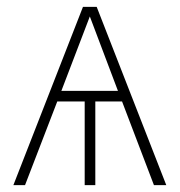

<svg xmlns="http://www.w3.org/2000/svg" viewBox="-20 -540 524 560"><path d="M336 -244H258V0H227V-244H147L53 0H19L222 -520H262L465 0H429ZM324 -275 242 -492 159 -275Z"/></svg>

Font: FiraGO UltraLight
Style: Regular
Weight: 200
Designer: bBox Type
Foundry: bBox Type GmbH
Version: Version 1.001